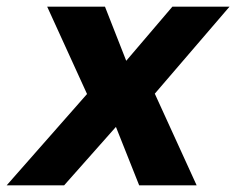

<svg xmlns="http://www.w3.org/2000/svg" viewBox="-66 -558 711 578"><path d="M250 -538 314 -375 453 -538H625L400 -276L526 0H353L283 -176L127 0H-46L196 -275L76 -538Z"/></svg>

Font: Gontserrat SemiBold
Style: Italic
Weight: 600
Italic angle: -11.3°
Designer: Julieta Ulanovsky
Foundry: Julieta Ulanovsky
Version: Version 6.001